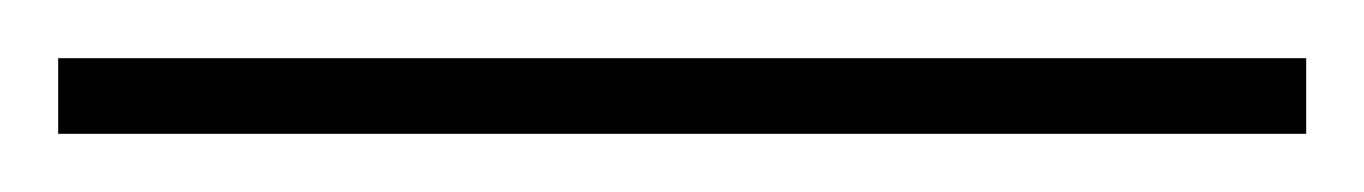

<svg xmlns="http://www.w3.org/2000/svg" viewBox="-24 -806 469 66"><path d="M425 -760V-786H-4V-760Z"/></svg>

Font: Noto Sans Armenian Condensed Thin
Style: Regular
Weight: 100
Width: 3
Designer: Monotype Design Team
Foundry: Monotype Imaging Inc.
Version: Version 2.008